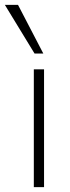

<svg xmlns="http://www.w3.org/2000/svg" viewBox="-54 -769 286 789"><path d="M85 0V-484H127V0ZM88 -549 -34 -749H20L124 -549Z"/></svg>

Font: Nunito Sans 12pt ExtraLight
Style: Regular
Weight: 200
Designer: Vernon Adams
Foundry: Vernon Adams
Version: Version 3.101;gftools[0.9.27]